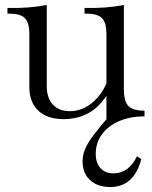

<svg xmlns="http://www.w3.org/2000/svg" viewBox="-20 -468 611 772"><path d="M423 284Q372 284 342 256Q312 228 312 181Q312 156 322 131.5Q332 107 359 71.5Q386 36 436 -21L408 20V-332Q408 -376 390.5 -394.5Q373 -413 330 -413H320V-436Q364 -435 403 -438Q442 -441 478 -448V-111Q478 -61 496 -42Q514 -23 561 -23V0Q503 0 459 19Q415 38 390 72Q365 106 365 151Q365 187 384 208Q403 229 436 229Q498 229 531 160L548 172Q534 227 502.5 255.5Q471 284 423 284ZM236 11Q170 11 134 -23Q98 -57 98 -118V-332Q98 -376 80.5 -394.5Q63 -413 20 -413H10V-436Q54 -435 93 -438Q132 -441 168 -448V-122Q168 -74 192.5 -47.5Q217 -21 261 -21Q310 -21 351 -55Q392 -89 414 -147L416 -94Q406 -80 399.5 -71Q393 -62 387 -55Q329 11 236 11Z"/></svg>

Font: Baskervville
Style: Regular
Weight: 400
Designer: Alexis Faudot, Rémi Forte, Morgane Pierson, Rafael Ribas, Tanguy Vanlaeys, Rosalie Wagner, Thomas Huot-Marchand
Foundry: ANRT
Version: Version 1.100